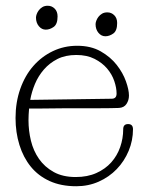

<svg xmlns="http://www.w3.org/2000/svg" viewBox="-20 -636 508 667"><path d="M368 -293Q385 -293 385 -311Q385 -331 377 -354.5Q369 -378 352 -398Q335 -418 308.5 -431.5Q282 -445 245 -445Q207 -445 179.5 -431Q152 -417 132.5 -394.5Q113 -372 101.5 -344.5Q90 -317 85 -289ZM81 -259Q80 -248 79.5 -237.5Q79 -227 79 -218Q79 -182 87.5 -147Q96 -112 115.5 -84Q135 -56 166.5 -38.5Q198 -21 243 -21Q284 -21 315 -35Q346 -49 366.5 -72Q387 -95 397.5 -125Q408 -155 408 -187Q408 -205 425 -205Q442 -205 442 -187Q442 -148 427 -112Q412 -76 385.5 -48.5Q359 -21 323 -5Q287 11 245 11Q192 11 152.5 -7Q113 -25 87 -57Q61 -89 47.5 -132.5Q34 -176 34 -226Q34 -281 50.5 -327.5Q67 -374 96 -407Q125 -440 164 -458.5Q203 -477 248 -477Q296 -477 330 -457.5Q364 -438 385.5 -410.5Q407 -383 417.5 -353.5Q428 -324 428 -304Q428 -288 419.5 -275Q411 -262 393 -261Q367 -260 329.5 -260Q292 -260 252 -260Q240 -260 217 -260Q194 -260 168.5 -259.5Q143 -259 119 -259Q95 -259 81 -259ZM105 -575Q105 -580 107.5 -587Q110 -594 115 -600.5Q120 -607 127.5 -611.5Q135 -616 146 -616Q160 -616 170 -606Q180 -596 180 -579Q180 -552 166.5 -542.5Q153 -533 139 -533Q125 -533 115 -545Q105 -557 105 -575ZM312 -552Q312 -557 314.5 -564Q317 -571 322 -577.5Q327 -584 334.5 -588.5Q342 -593 353 -593Q367 -593 377 -583Q387 -573 387 -556Q387 -529 373.5 -519.5Q360 -510 346 -510Q332 -510 322 -522Q312 -534 312 -552Z"/></svg>

Font: Life Savers
Style: Regular
Weight: 400
Version: Version 2.001; ttfautohint (v0.93) -l 8 -r 50 -G 200 -x 14 -